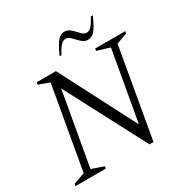

<svg xmlns="http://www.w3.org/2000/svg" viewBox="-189 -998 1122 1159"><g transform="rotate(-30 372.0 -418.0)"><path d="M9 0 12 -15 91 -43 192 -617 117 -645 120 -660H254L527 -131L613 -618L524 -645L528 -660H737L734 -645L659 -618L550 5H522L229 -554L139 -44L223 -15L220 0ZM318 -727Q340 -776 356 -800Q372 -824 386.5 -832.5Q401 -841 417 -841Q436 -841 451 -830Q466 -819 479 -804.5Q492 -790 504.5 -779Q517 -768 532 -768Q549 -768 564 -783.5Q579 -799 602 -841H615Q594 -792 578 -768Q562 -744 547.5 -735.5Q533 -727 516 -727Q498 -727 483 -738Q468 -749 455 -763.5Q442 -778 429.5 -789Q417 -800 402 -800Q384 -800 368.5 -784.5Q353 -769 331 -727Z"/></g></svg>

Font: Spectral SC Light
Style: Italic
Weight: 300
Italic angle: -10°
Designer: Jean-Baptiste Levee
Foundry: Production Type
Version: Version 2.001